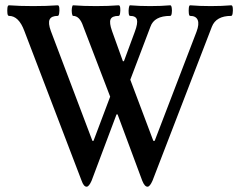

<svg xmlns="http://www.w3.org/2000/svg" viewBox="-20 -686 899 725"><path d="M307 19Q296 19 288 -4L72 -569Q51 -626 14 -626Q9 -626 8 -636Q7 -646 8 -656Q9 -666 14 -666Q54 -663 105 -663Q157 -663 198 -666Q203 -666 204 -656Q205 -646 203.5 -636Q202 -626 198 -626Q174 -626 167.5 -612.5Q161 -599 172 -569L329 -154H333L396 -321L294 -587Q281 -626 256 -626Q253 -626 251.5 -636Q250 -646 251.5 -656Q253 -666 256 -666Q294 -663 343 -663Q390 -663 428 -666Q433 -666 434 -656Q435 -646 433.5 -636Q432 -626 428 -626Q403 -626 397.5 -613Q392 -600 403 -569L444 -455H448L489 -566Q501 -598 497 -612Q493 -626 471 -626Q467 -626 466 -636Q465 -646 466.5 -656Q468 -666 471 -666Q506 -663 547 -663Q589 -663 623 -666Q627 -666 628.5 -656Q630 -646 628.5 -636Q627 -626 623 -626Q562 -626 548 -585L472 -385L559 -154H564L722 -566Q733 -595 726.5 -610.5Q720 -626 698 -626Q694 -626 693 -636Q692 -646 693 -656Q694 -666 698 -666Q733 -663 776 -663Q818 -663 853 -666Q858 -666 859 -656Q860 -646 858.5 -636Q857 -626 853 -626Q796 -626 780 -585L556 -4Q546 19 537 19Q526 19 517 -4L424 -254H420L326 -4Q316 19 307 19Z"/></svg>

Font: Junicode Two Beta Condensed Medium
Style: Regular
Weight: 500
Width: 3
Designer: Peter S. Baker
Foundry: Briery Creek Software
Version: Version 1.053; ttfautohint (v1.8.4)